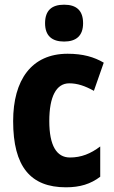

<svg xmlns="http://www.w3.org/2000/svg" viewBox="-20 -788 487 818"><path d="M253 -768C201 -768 172 -744 172 -689C172 -635 202 -611 253 -611C304 -611 334 -635 334 -689C334 -743 306 -768 253 -768ZM261 10C321 10 366 -4 407 -35V-164C366 -133 326 -117 278 -117C221 -117 190 -168 190 -272C190 -377 220 -433 275 -433C310 -433 342 -422 380 -401L422 -521C381 -545 334 -559 268 -559C114 -559 36 -447 36 -272C36 -78 110 10 261 10Z"/></svg>

Font: Noto Sans Malayalam Condensed ExtraBold
Style: Regular
Weight: 800
Width: 3
Designer: Jelle Bosma - Monotype Design Team
Foundry: Monotype Imaging Inc.
Version: Version 2.104